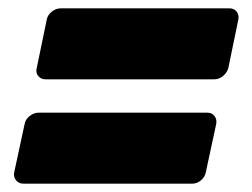

<svg xmlns="http://www.w3.org/2000/svg" viewBox="-20 -530 604 460"><path d="M36 -90Q25 -90 18.5 -98Q12 -106 14 -117L39 -233Q41 -244 51 -252Q61 -260 72 -260H477Q488 -260 494 -252Q500 -244 498 -233L473 -117Q471 -106 461.5 -98Q452 -90 441 -90ZM89 -340Q78 -340 71.5 -348Q65 -356 68 -367L92 -483Q94 -494 104 -502Q114 -510 125 -510H530Q541 -510 547 -502Q553 -494 551 -483L527 -367Q524 -356 514.5 -348Q505 -340 494 -340Z"/></svg>

Font: Rubik Light Black
Style: Italic
Weight: 900
Italic angle: -12°
Version: Version 2.104